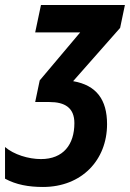

<svg xmlns="http://www.w3.org/2000/svg" viewBox="-35 -734 517 764"><path d="M136 10C290 10 391 -97 391 -240C391 -337 349 -395 256 -411L443 -623L462 -714H128L105 -605H284L123 -414L105 -328H162C222 -328 261 -306 261 -244C261 -159 217 -101 128 -101C78 -101 20 -119 -15 -149V-23C29 1 79 10 136 10Z"/></svg>

Font: Noto Sans ExtraCondensed
Style: Bold Italic
Weight: 700
Width: 2
Italic angle: -12°
Designer: Monotype Design Team
Foundry: Monotype Imaging Inc.
Version: Version 2.013